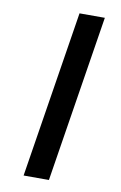

<svg xmlns="http://www.w3.org/2000/svg" viewBox="-82 -752 503 799"><g transform="rotate(10 169.5 -352.5)"><path d="M76 0 188 -705H295L183 0Z"/></g></svg>

Font: Nunito Sans 7pt SemiExpanded Medium
Style: Italic
Weight: 500
Width: 6
Italic angle: -9°
Designer: Vernon Adams
Foundry: Vernon Adams
Version: Version 3.101;gftools[0.9.27]